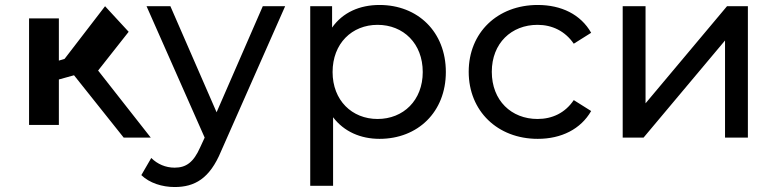

<svg xmlns="http://www.w3.org/2000/svg" viewBox="-20 -554 3125 773"><path d="M403 -529 240 -317 217 -310V-480H97V-51H217V-234L278 -251L478 0H587L375 -270L498 -426Z M666 -529H570L804 0L786 39C759 100 729 121 683 121C647 121 614 107 589 82L549 151C582 183 633 199 683 199C763 199 824 166 870 55L1128 -529H1038L852 -102Z M1500 -75C1397 -75 1319 -150 1319 -264C1319 -379 1397 -454 1500 -454C1604 -454 1682 -379 1682 -264C1682 -150 1604 -75 1500 -75ZM1321 -82C1365 -24 1432 5 1508 5C1662 5 1775 -103 1775 -264C1775 -426 1662 -534 1508 -534C1428 -534 1360 -504 1317 -443V-529H1229V194H1321Z M2145 5C2240 5 2318 -34 2360 -107L2290 -151C2255 -99 2203 -75 2144 -75C2039 -75 1960 -149 1960 -265C1960 -380 2039 -454 2144 -454C2203 -454 2255 -429 2290 -378L2360 -422C2318 -496 2240 -534 2145 -534C1983 -534 1867 -423 1867 -265C1867 -107 1983 5 2145 5Z M2571 0 2899 -391V0H2991V-529H2907L2579 -138V-529H2487V0Z"/></svg>

Font: Montserrat-Alt1 Med
Style: Regular
Weight: 500
Designer: Differentunic
Foundry: Differentunic
Version: Version 7.222